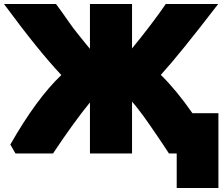

<svg xmlns="http://www.w3.org/2000/svg" viewBox="-68 -743 1120 967"><path d="M10 30 -16 -15Q117 -248 241 -365Q125 -488 -48 -723H214Q224 -710 241 -686Q258 -662 264 -653.5Q270 -645 282 -628Q294 -611 300 -603Q306 -595 317 -581Q328 -567 337 -556Q346 -545 358 -530Q370 -515 385 -497V-723H597V-499Q700 -625 767 -723H1031Q836 -469 742 -366Q822 -287 901 -173H1032V204H822V30H783Q774 16 750 -20Q726 -56 716.5 -69.5Q707 -83 688 -111Q669 -139 657 -155Q645 -171 629 -192Q613 -213 597 -231V30H385V-227Q304 -128 199 30Z"/></svg>

Font: Repo
Style: ExtraBlack
Weight: 1000
Designer: Stefan Peev
Foundry: Context Ltd
Version: Version 001.000